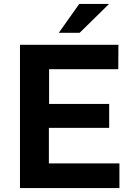

<svg xmlns="http://www.w3.org/2000/svg" viewBox="-20 -949 675 969"><path d="M80.8 0V-723H577.6L576.9 -599.8H227.7V-424.5H531V-303.8H226.7V-124.5L582.7 -124.2V0ZM379.8 -929H530.2L382.1 -783.5H276.8Z"/></svg>

Font: Public Sans Thin
Style: Regular
Weight: 100
Designer: The Public Sans project authors (U.S. Web Design System). Libre Franklin designed by Pablo Impallari and Rodrigo Fuenzal
Version: Version 1.008